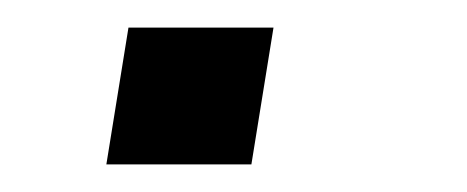

<svg xmlns="http://www.w3.org/2000/svg" viewBox="-20 -119 338 139"><path d="M57 0 73 -99H178L162 0Z"/></svg>

Font: Nunito Sans 7pt Expanded Light
Style: Italic
Weight: 300
Width: 7
Italic angle: -9°
Designer: Vernon Adams
Foundry: Vernon Adams
Version: Version 3.101;gftools[0.9.27]